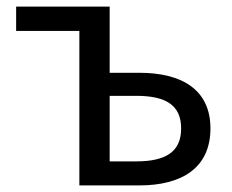

<svg xmlns="http://www.w3.org/2000/svg" viewBox="-20 -563 705 583"><path d="M29 -543V-469H221V0H403C532 0 619 -53 619 -173C619 -291 532 -342 403 -342H313V-543ZM394 -272C486 -272 530 -242 530 -173C530 -104 486 -73 394 -73H313V-272Z"/></svg>

Font: Noto Sans KR Regular
Style: Regular
Weight: 400
Designer: Ryoko NISHIZUKA  (kana & ideographs); Paul D. Hunt (Latin, Greek & Cyrillic); Wenlong ZHANG  (bopomofo); Sandoll Communi
Foundry: Adobe Systems Incorporated
Version: Version 1.004;PS 1.004;hotconv 1.0.82;makeotf.lib2.5.63406